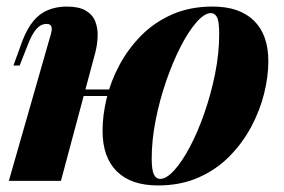

<svg xmlns="http://www.w3.org/2000/svg" viewBox="-20 -552 867 586"><path d="M181 -279H365V-259H181ZM166 0H7L131 -433Q136 -448 137.5 -458Q139 -468 135.5 -473.5Q132 -479 122 -479Q105 -479 91 -463.5Q77 -448 62 -408L40 -352H21L49 -429Q63 -465 82 -488Q101 -511 127 -521.5Q153 -532 184 -532Q221 -532 242 -519.5Q263 -507 271 -486Q279 -465 278 -440.5Q277 -416 271 -392ZM624 -512Q604 -512 579.5 -484Q555 -456 531 -409Q507 -362 487 -304Q467 -246 455 -185Q443 -124 443 -68Q443 -34 449.5 -20Q456 -6 469 -6Q488 -6 512 -32.5Q536 -59 560 -104.5Q584 -150 604 -207.5Q624 -265 636.5 -327Q649 -389 649 -448Q649 -488 642 -500Q635 -512 624 -512ZM293 -153Q293 -200 305.5 -252Q318 -304 344.5 -353.5Q371 -403 411 -443.5Q451 -484 505.5 -508Q560 -532 629 -532Q711 -532 755 -489Q799 -446 799 -365Q799 -318 786 -266Q773 -214 746.5 -164.5Q720 -115 680 -74.5Q640 -34 585.5 -10Q531 14 462 14Q380 14 336.5 -29Q293 -72 293 -153Z"/></svg>

Font: Playfair Display ExtraBold
Style: Italic
Weight: 800
Italic angle: -14°
Designer: Claus Eggers Sørensen
Foundry: Claus Eggers Sørensen
Version: Version 1.203